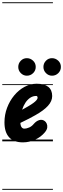

<svg xmlns="http://www.w3.org/2000/svg" viewBox="-25 -1250 558 1698"><path d="M177.5 9Q96.5 9 55.5 -36Q14.5 -81 14.5 -167.5Q14.5 -235.5 37.8 -297Q61 -358.5 101 -406.5Q141 -454.5 192.2 -482Q243.5 -509.5 299 -509.5Q368 -509.5 402.2 -481.8Q436.5 -454 436.5 -400.5Q436.5 -378 427.2 -356.5Q418 -335 399.2 -314.2Q380.5 -293.5 352.5 -272.8Q324.5 -252 287 -231Q264 -217.5 229.5 -199.8Q195 -182 155 -163Q155.5 -154.5 156.8 -147.8Q158 -141 160 -135.5Q164 -125.5 171.2 -119Q178.5 -112.5 188.5 -112.5Q211.5 -112.5 234.2 -123Q257 -133.5 274 -154.5Q296.5 -180.5 322.8 -188Q349 -195.5 370.5 -179.5Q381 -172 388 -157Q395 -142 392.8 -122.2Q390.5 -102.5 371.5 -79.5Q337 -38.5 285.5 -14.8Q234 9 177.5 9ZM170.5 -279.5Q184.5 -287 198 -294.8Q211.5 -302.5 225.5 -310.5Q253 -326.5 271 -340Q289 -353.5 298.2 -364.8Q307.5 -376 307.5 -385Q307.5 -391.5 304.8 -396.5Q302 -401.5 295.5 -401.5Q267.5 -401.5 243.5 -386.2Q219.5 -371 201 -343.5Q182.5 -316 170.5 -279.5ZM177.5 9Q96.5 9 55.5 -36Q14.5 -81 14.5 -167.5Q14.5 -235.5 37.8 -297Q61 -358.5 101 -406.5Q141 -454.5 192.2 -482Q243.5 -509.5 299 -509.5Q368 -509.5 402.2 -481.8Q436.5 -454 436.5 -400.5Q436.5 -378 427.2 -356.5Q418 -335 399.2 -314.2Q380.5 -293.5 352.5 -272.8Q324.5 -252 287 -231Q264 -217.5 229.5 -199.8Q195 -182 155 -163Q155.5 -154.5 156.8 -147.8Q158 -141 160 -135.5Q164 -125.5 171.2 -119Q178.5 -112.5 188.5 -112.5Q211.5 -112.5 234.2 -123Q257 -133.5 274 -154.5Q296.5 -180.5 322.8 -188Q349 -195.5 370.5 -179.5Q381 -172 388 -157Q395 -142 392.8 -122.2Q390.5 -102.5 371.5 -79.5Q337 -38.5 285.5 -14.8Q234 9 177.5 9ZM170.5 -279.5Q184.5 -287 198 -294.8Q211.5 -302.5 225.5 -310.5Q253 -326.5 271 -340Q289 -353.5 298.2 -364.8Q307.5 -376 307.5 -385Q307.5 -391.5 304.8 -396.5Q302 -401.5 295.5 -401.5Q267.5 -401.5 243.5 -386.2Q219.5 -371 201 -343.5Q182.5 -316 170.5 -279.5ZM435 -580.5Q404.5 -580.5 381.8 -603.2Q359 -626 359 -658Q359 -689.5 381 -712.5Q403 -735.5 435 -735.5Q466 -735.5 489.8 -713.5Q513.5 -691.5 513.5 -658Q513.5 -626 490.5 -603.2Q467.5 -580.5 435 -580.5ZM212.5 -580.5Q182 -580.5 159.2 -603.2Q136.5 -626 136.5 -658Q136.5 -689.5 158.5 -712.5Q180.5 -735.5 212.5 -735.5Q243.5 -735.5 267.2 -713.5Q291 -691.5 291 -658Q291 -626 267.8 -603.2Q244.5 -580.5 212.5 -580.5ZM-5 420.5H443V428.5H-5ZM-5 -16H443V0H-5ZM-5 -505.5H443V-497.5H-5ZM-5 -1230H443V-1222H-5Z"/></svg>

Font: Edu VIC WA NT Pre Guide
Style: Regular
Weight: 400
Designer: Tina and Corey Anderson, Eben Sorkin, Mirko Velimirovic
Foundry: Google for Education
Version: Version 1.000